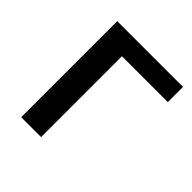

<svg xmlns="http://www.w3.org/2000/svg" viewBox="-146 -618 724 724"><g transform="rotate(45 216.0 -256.0)"><path d="M73.2 -512.2H423.8V-431.2H179.2V0H73.2Z"/></g></svg>

Font: Clear Sans Medium
Style: Regular
Weight: 500
Foundry: Intel Corporation
Version: Version 1.00